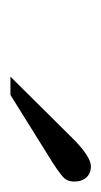

<svg xmlns="http://www.w3.org/2000/svg" viewBox="69 -1000 198 377"><g transform="rotate(90 168.5 -812.0)"><path d="M337 -859Q337 -851 334.5 -845Q332 -839 323.5 -832.5Q315 -826 313.5 -825Q312 -824 300 -816L167 -733H131L258 -861Q290 -891 307 -891Q321 -891 329 -882Q337 -873 337 -859Z"/></g></svg>

Font: GFS Artemisia
Style: Regular
Weight: 400
Designer: Takis Katsoulidis and George D. Matthiopoulos
Foundry: Takis Katsoulidis and George D. Matthiopoulos
Version: Version 1.0